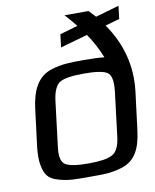

<svg xmlns="http://www.w3.org/2000/svg" viewBox="-81 -762 672 834"><g transform="rotate(-10 255.0 -345.0)"><path d="M222 -565 342 -599C365 -566 384 -530 400 -490C376 -493 345 -494 307 -494C246 -494 213 -493 166 -479C103 -459 75 -403 65 -321L44 -153C41 -122 41 -97 45 -77C53 -36 66 -15 107 -3C153 11 181 10 245 10C309 10 337 11 386 -3C450 -21 476 -72 486 -153L507 -321C520 -430 494 -532 429 -625L492 -643L499 -700L395 -670L367 -700H261C283 -676 298 -658 308 -645L229 -622ZM395 -140C390 -99 377 -74 357 -64C337 -53 302 -48 252 -48C202 -48 169 -53 151 -64C134 -74 128 -99 133 -140L157 -336C162 -381 175 -409 194 -420C213 -431 249 -436 300 -436C351 -436 385 -431 402 -420C419 -409 424 -381 419 -336Z"/></g></svg>

Font: Gamestation Display
Style: Italic
Weight: 400
Designer: Jonas Hecksher
Foundry: Jonas Hecksher, Playtypeª, e-types AS
Version: Version 1.003